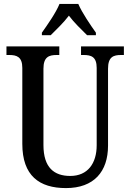

<svg xmlns="http://www.w3.org/2000/svg" viewBox="-20 -951 666 981"><path d="M194 -784V-771H239C268 -800 306 -836 332 -871C358 -836 397 -799 425 -771H470V-784C443 -822 399 -886 380 -931H284C266 -886 221 -822 194 -784ZM317 10C460 10 532 -74 532 -207V-600C532 -661 560 -670 599 -670H613V-714H394V-670H407C446 -670 474 -661 474 -604V-209C474 -116 428 -52 339 -52C257 -52 202 -94 202 -210V-600C202 -661 231 -670 270 -670H283V-714H13V-670H27C65 -670 94 -661 94 -604V-216C94 -53 181 10 317 10Z"/></svg>

Font: Noto Serif Devanagari Condensed Medium
Style: Regular
Weight: 500
Width: 3
Designer: Universal Thirst, Indian Type Foundry and the Monotype Design Team
Foundry: Monotype Imaging Inc.
Version: Version 2.004